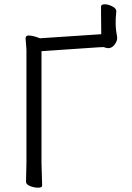

<svg xmlns="http://www.w3.org/2000/svg" viewBox="-20 -864 613 893"><path d="M525 -685Q525 -677 519 -665.5Q513 -654 503.5 -647Q494 -640 484 -640Q475 -640 462 -645Q447 -645 438 -644L173 -626V-107L176 -1Q176 9 157.5 9Q139 9 120 1.5Q101 -6 101 -19L103 -108V-634L99 -685Q99 -699 113 -699Q127 -699 146 -693Q165 -687 166 -686L437 -704Q444 -705 451 -705Q451 -738 450 -796V-834Q450 -844 468 -844Q483 -844 502 -834.5Q521 -825 521 -812Q517 -775 518 -749Q519 -723 522 -709Q525 -695 525 -685Z"/></svg>

Font: QiushuiShotai
Style: Regular
Weight: 600
Designer: Fontworks Inc.
Foundry: Fontworks Inc.
Version: Version 1.250